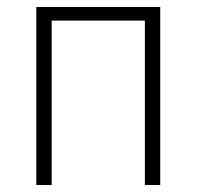

<svg xmlns="http://www.w3.org/2000/svg" viewBox="-20 -530 563 550"><path d="M84 0V-510H439V0H395V-471H128V0Z"/></svg>

Font: Saira SemiCondensed ExtraLight
Style: Regular
Weight: 250
Width: 4
Designer: Hector Gatti with collaboration of the Omnibus-Type team
Foundry: Omnibus-Type
Version: Version 1.101